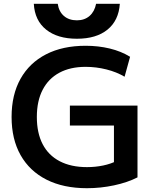

<svg xmlns="http://www.w3.org/2000/svg" viewBox="-20 -981 813 1011"><path d="M438 10Q314 10 225 -35Q136 -80 88.5 -164Q41 -248 41 -365Q41 -482 88 -566Q135 -650 222.5 -695Q310 -740 431 -740Q498 -740 558 -725.5Q618 -711 665 -682L636 -577Q594 -602 540 -615.5Q486 -629 431 -629Q350 -629 292.5 -598Q235 -567 204.5 -508Q174 -449 174 -365Q174 -281 204.5 -222Q235 -163 294.5 -132Q354 -101 438 -101Q482 -101 523 -109.5Q564 -118 597 -135L580 -95V-320H348V-425H704V-47Q651 -20 580.5 -5Q510 10 438 10ZM385 -777Q283 -777 223 -825Q163 -873 158 -961H284Q290 -920 316.5 -897Q343 -874 385 -874Q425 -874 451.5 -897Q478 -920 486 -961H611Q605 -873 546 -825Q487 -777 385 -777Z"/></svg>

Font: M PLUS 2 SemiBold
Style: Regular
Weight: 600
Designer: Coji Morishita
Foundry: UNDERFOREST DESIGN
Version: Version 1.001